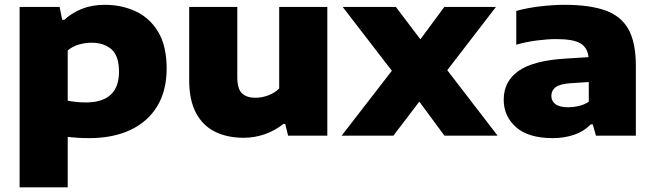

<svg xmlns="http://www.w3.org/2000/svg" viewBox="-20 -578 2788 818"><path d="M63.5 220V-548.5H234L245 -493.5H254Q285 -522.5 328.2 -540Q371.5 -557.5 426.5 -557.5Q498 -557.5 558 -529.8Q618 -502 654 -442Q690 -382 690 -286Q690 -192 650 -125.8Q610 -59.5 536 -24.5Q462 10.5 359.5 10.5Q335 10.5 311.8 9Q288.5 7.5 268.5 5.5V220ZM345 -141.5Q487 -141.5 487 -272.5Q487 -340 454.8 -368Q422.5 -396 370 -396Q343 -396 316 -388.2Q289 -380.5 268.5 -363V-149Q284 -146 303.8 -143.8Q323.5 -141.5 345 -141.5Z M1018 9Q949.5 9 897.2 -16.2Q845 -41.5 815.5 -96Q786 -150.5 786 -237.5V-548.5H991V-249Q991 -199 1011.2 -180.2Q1031.5 -161.5 1067.5 -161.5Q1096 -161.5 1123.5 -172Q1151 -182.5 1169.5 -201V-548.5H1374.5V0H1207.5L1195 -50H1187.5Q1152.5 -22 1109 -6.5Q1065.5 9 1018 9Z M1435.5 0 1649.5 -276.5 1440 -548.5H1666.5L1771 -410.5L1873 -548.5H2093L1885.5 -279L2100 0H1873.5L1766.5 -145L1656 0Z M2335.5 10.5Q2231 10.5 2178.5 -36.2Q2126 -83 2126 -153Q2126 -231.5 2189.5 -276Q2253 -320.5 2392 -328.5L2487.5 -334.5Q2482.5 -377 2451.2 -394.2Q2420 -411.5 2349 -411.5Q2313.5 -411.5 2267 -405.5Q2220.5 -399.5 2179.5 -387.5V-531.5Q2228.5 -545 2284 -551.2Q2339.5 -557.5 2385 -557.5Q2492 -557.5 2559.2 -533.5Q2626.5 -509.5 2657.8 -452.8Q2689 -396 2689 -298V0H2519L2505.5 -48H2496.5Q2467 -17.5 2425 -3.5Q2383 10.5 2335.5 10.5ZM2329 -169.5Q2329 -147.5 2346.5 -134.2Q2364 -121 2401 -121Q2422.5 -121 2445.5 -126.2Q2468.5 -131.5 2488.5 -144.5V-228.5L2411.5 -223.5Q2365.5 -220.5 2347.2 -206.5Q2329 -192.5 2329 -169.5Z"/></svg>

Font: Encode Sans Exp XBd
Style: Regular
Weight: 800
Width: 7
Designer: Multiple Designers
Foundry: Impallari Type
Version: Version 3.002; ttfautohint (v1.8.3) -l 8 -r 50 -G 200 -x 14 